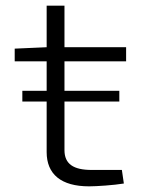

<svg xmlns="http://www.w3.org/2000/svg" viewBox="-20 -651 500 679"><path d="M208 -434H426V-484H208V-631H145V-484L32 -479V-434H145V-330H59V-292H145V-113C145 -35 196 8 295 8C321 8 382 4 418 -2L411 -50H304C240 -50 208 -71 208 -120V-292H402V-330H208Z"/></svg>

Font: Exo 2 Light Expanded
Style: Regular
Weight: 300
Width: 7
Designer: Natanael Gama
Version: Version 1.001;PS 001.001;hotconv 1.0.70;makeotf.lib2.5.58329